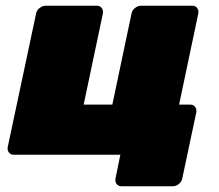

<svg xmlns="http://www.w3.org/2000/svg" viewBox="-20 -540 764 670"><path d="M404 110Q393 110 387 102Q381 94 383 83L400 0H28Q17 0 11 -8Q5 -16 7 -27L106 -493Q108 -504 118 -512Q128 -520 139 -520H318Q329 -520 335 -512Q341 -504 339 -493L272 -175H372L439 -493Q441 -504 451 -512Q461 -520 472 -520H651Q662 -520 668 -512Q674 -504 672 -493L605 -175H644Q655 -175 661 -167Q667 -159 665 -148L616 83Q614 94 604 102Q594 110 583 110Z"/></svg>

Font: Rubik Light Black
Style: Italic
Weight: 900
Italic angle: -12°
Version: Version 2.104